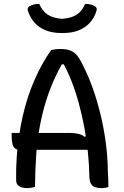

<svg xmlns="http://www.w3.org/2000/svg" viewBox="-20 -962 640 988"><path d="M40 -278H340Q363 -278 382 -273.5Q401 -269 416 -258L443 -271V-191H81Q65 -191 56 -199.5Q47 -208 43.5 -224Q40 -240 40 -262ZM160 0Q151 2 141 4Q131 6 119 6Q104 6 91 2Q78 -2 70.5 -11Q63 -20 63 -35Q62 -95 66 -152.5Q70 -210 78 -263Q86 -316 97.5 -366.5Q109 -417 124 -462.5Q139 -508 157.5 -550.5Q176 -593 197.5 -631.5Q219 -670 243 -704Q255 -707 266.5 -708.5Q278 -710 291 -710Q324 -710 345.5 -700.5Q367 -691 382.5 -669Q398 -647 415 -609Q437 -565 458 -506Q479 -447 496 -378Q513 -309 523.5 -234Q534 -159 535 -80Q536 -60 537 -40Q538 -20 538 0Q530 3 521 4.5Q512 6 502 6Q483 6 469 1Q455 -4 448 -16.5Q441 -29 440 -50Q439 -112 432.5 -176Q426 -240 414.5 -303Q403 -366 386.5 -427Q370 -488 348 -544.5Q326 -601 297 -651L325 -631H281L310 -651Q280 -601 256.5 -548Q233 -495 215 -436Q197 -377 184.5 -310Q172 -243 166.5 -166Q161 -89 160 0ZM418 -942Q435 -942 447.5 -938.5Q460 -935 470 -929Q476 -924 477.5 -917.5Q479 -911 475 -902Q464 -868 441 -843.5Q418 -819 384 -805.5Q350 -792 304 -792H296Q251 -792 216.5 -805.5Q182 -819 159.5 -843.5Q137 -868 125 -902Q121 -911 122.5 -917.5Q124 -924 130 -929Q140 -935 152.5 -938.5Q165 -942 182 -942Q197 -906 224 -887.5Q251 -869 300 -865Q349 -869 376 -887.5Q403 -906 418 -942Z"/></svg>

Font: Recursive Monospace Casual
Style: Regular
Weight: 400
Version: Version 1.047